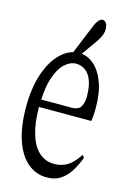

<svg xmlns="http://www.w3.org/2000/svg" viewBox="-118 -831 595 884"><g transform="rotate(15 180.0 -389.0)"><path d="M78.6 -309.6Q78.6 -309.6 78.6 -304.7Q79.1 -232.4 95 -180.4Q110.8 -128.4 141.1 -101.3Q171.4 -74.2 213.4 -74.2Q251.5 -74.2 280.3 -93.8Q306.6 -111.8 329.1 -147.9Q334 -146.5 338.9 -135.7Q324.2 -96.7 304.9 -67.4Q285.6 -38.1 259.5 -21.7Q233.4 -5.4 195.8 -5.4Q143.6 -5.4 104 -39.6Q64.5 -73.7 42.7 -138.4Q21 -203.1 21 -294.7Q21 -386.2 44.4 -454.6Q67.9 -522.9 107.4 -560.3Q147 -597.7 193.4 -597.7Q232.4 -597.7 263.9 -570.6Q295.4 -543.5 314 -493.7Q332.5 -443.8 332.5 -371.6Q332.5 -337.9 328.1 -309.6Q328.1 -309.6 78.6 -309.6ZM95.2 -444.8Q83 -406.7 80.1 -350.6Q80.1 -350.6 79.6 -345.2H223.6Q258.3 -345.2 269 -365.7Q279.3 -384.8 279.3 -412.6Q279.3 -455.1 269.3 -484.9Q259.3 -514.6 239.5 -530.5Q219.7 -546.4 193.4 -546.4Q164.6 -546.4 138.4 -522.2Q112.3 -498 95.2 -444.8ZM282.7 -732.4Q282.7 -721.7 277.8 -707.5Q272.9 -693.4 256.8 -669.4Q241.7 -647.9 226.1 -626.2Q210.4 -604.5 196 -584Q181.6 -563.5 167.5 -544.4Q167.5 -544.4 152.8 -561Q163.1 -588.9 174.1 -614.7Q185.1 -640.6 220.2 -727.1Q230.5 -753.4 240.5 -763.4Q250.5 -773.4 258.5 -773.4Q266.6 -773.4 274.7 -764.2Q282.7 -754.9 282.7 -732.4Z"/></g></svg>

Font: Scarab Serif
Style: Light
Weight: 300
Designer: John Roberts
Foundry: Scarab
Version: 1.0